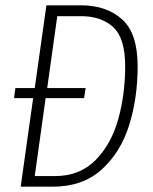

<svg xmlns="http://www.w3.org/2000/svg" viewBox="-20 -704 577 724"><path d="M499 -454Q499 -333 466.5 -230.5Q434 -128 362.5 -64Q291 0 179 0H58L105 -334H33L38 -372H111L155 -684H285Q381 -684 440 -631.5Q499 -579 499 -454ZM452 -454Q452 -560 407 -601.5Q362 -643 286 -643H196L158 -372H303L297 -334H152L111 -40H187Q281 -40 340.5 -100.5Q400 -161 426 -255Q452 -349 452 -454Z"/></svg>

Font: Fira Sans Extra Condensed ExtraLight
Style: Italic
Weight: 275
Width: 3
Italic angle: -8°
Designer: Carrois Corporate & Edenspiekermann AG
Foundry: Carrois Corporate GbR & Edenspiekermann AG
Version: Version 4.203